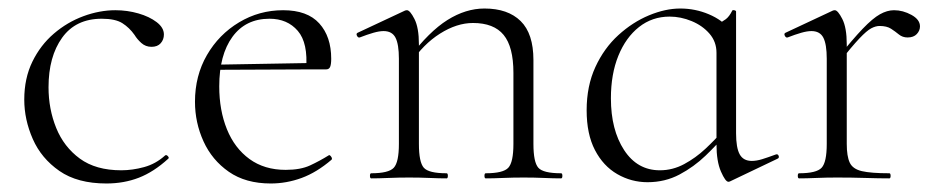

<svg xmlns="http://www.w3.org/2000/svg" viewBox="-20 -419 2211 451"><path d="M230 12Q162 12 119.5 -17.5Q77 -47 57 -92.5Q37 -138 37 -185Q37 -235 56 -274Q75 -313 106.5 -340Q138 -367 176 -381Q214 -395 251 -395Q279 -395 305 -387.5Q331 -380 348 -367Q365 -354 365 -338Q365 -326 357.5 -317.5Q350 -309 336 -309Q322 -309 312 -318Q302 -327 296 -337Q284 -354 267.5 -364.5Q251 -375 219 -375Q158 -375 126 -330.5Q94 -286 94 -214Q94 -163 112 -118.5Q130 -74 167.5 -46.5Q205 -19 265 -19Q291 -19 318.5 -26.5Q346 -34 368 -54Q371 -56 374.5 -52Q378 -48 375 -46Q341 -15 306 -1.5Q271 12 230 12Z M616 12Q557 12 517.5 -15.5Q478 -43 458 -87Q438 -131 438 -180Q438 -241 466 -289.5Q494 -338 541.5 -366.5Q589 -395 645 -395Q702 -395 730 -364Q758 -333 758 -281Q758 -268 755.5 -262Q753 -256 746 -256H699Q704 -318 679.5 -346.5Q655 -375 613 -375Q557 -375 526 -332.5Q495 -290 495 -216Q495 -160 513 -115.5Q531 -71 566 -45.5Q601 -20 651 -20Q686 -20 708.5 -30.5Q731 -41 752 -54Q754 -56 757.5 -51.5Q761 -47 759 -44Q724 -14 688.5 -1Q653 12 616 12ZM482 -255 481 -267 709 -271V-256Z M1121 0Q1118 0 1118 -6Q1118 -12 1121 -12Q1162 -12 1174 -25Q1186 -38 1186 -81V-248Q1186 -309 1163 -337Q1140 -365 1091 -365Q1053 -365 1013.5 -340Q974 -315 945 -271L941 -283Q988 -345 1031 -372Q1074 -399 1118 -399Q1173 -399 1203 -369.5Q1233 -340 1233 -278V-81Q1233 -38 1244.5 -25Q1256 -12 1298 -12Q1301 -12 1301 -6Q1301 0 1298 0Q1281 0 1258 -1Q1235 -2 1210 -2Q1185 -2 1161.5 -1Q1138 0 1121 0ZM852 0Q849 0 849 -6Q849 -12 852 -12Q893 -12 905 -25Q917 -38 917 -81V-281Q917 -315 909 -330.5Q901 -346 881 -346Q871 -346 857 -342Q843 -338 825 -331Q821 -330 818.5 -335Q816 -340 820 -342L931 -394Q933 -395 936 -395Q943 -395 953.5 -374.5Q964 -354 964 -315V-81Q964 -38 975.5 -25Q987 -12 1029 -12Q1032 -12 1032 -6Q1032 0 1029 0Q1012 0 989 -1Q966 -2 941 -2Q916 -2 892.5 -1Q869 0 852 0Z M1501 9Q1463 9 1430 -10Q1397 -29 1377.5 -66.5Q1358 -104 1358 -160Q1358 -217 1378.5 -261.5Q1399 -306 1432.5 -336.5Q1466 -367 1504.5 -383Q1543 -399 1578 -399Q1613 -399 1645 -385.5Q1677 -372 1695 -349L1663 -295Q1663 -321 1646.5 -340Q1630 -359 1604.5 -369.5Q1579 -380 1553 -380Q1512 -380 1481 -355.5Q1450 -331 1432.5 -288Q1415 -245 1415 -188Q1415 -114 1446 -66.5Q1477 -19 1530 -19Q1560 -19 1587 -33.5Q1614 -48 1637 -69.5Q1660 -91 1679 -113L1687 -106Q1665 -80 1637.5 -53.5Q1610 -27 1576 -9Q1542 9 1501 9ZM1691 8Q1684 8 1673.5 -16Q1663 -40 1663 -80V-361Q1677 -368 1685 -374Q1693 -380 1700 -394Q1701 -396 1705 -395Q1709 -394 1709 -392V-106Q1709 -72 1717.5 -56.5Q1726 -41 1746 -41Q1757 -41 1770 -45Q1783 -49 1802 -56Q1807 -58 1809 -53Q1811 -48 1806 -46L1695 7Q1693 8 1691 8Z M1950 -271 1946 -281Q1983 -327 2006.5 -351.5Q2030 -376 2047 -385.5Q2064 -395 2080 -395Q2101 -395 2121 -384Q2141 -373 2141 -357Q2141 -347 2133.5 -339Q2126 -331 2112 -331Q2100 -331 2091.5 -338Q2083 -345 2073 -351.5Q2063 -358 2046 -358Q2037 -358 2026.5 -352.5Q2016 -347 1998.5 -328.5Q1981 -310 1950 -271ZM1857 0Q1854 0 1854 -6Q1854 -12 1857 -12Q1898 -12 1910 -25Q1922 -38 1922 -81V-281Q1922 -315 1914 -330.5Q1906 -346 1886 -346Q1876 -346 1862 -342Q1848 -338 1830 -331Q1826 -330 1823.5 -335Q1821 -340 1825 -342L1936 -394Q1938 -395 1941 -395Q1948 -395 1958.5 -374.5Q1969 -354 1969 -315V-81Q1969 -52 1976 -37Q1983 -22 2004.5 -17Q2026 -12 2069 -12Q2072 -12 2072 -6Q2072 0 2069 0Q2045 0 2013 -1Q1981 -2 1946 -2Q1921 -2 1897.5 -1Q1874 0 1857 0Z"/></svg>

Font: Cormorant Infant Light Light
Style: Regular
Weight: 300
Version: Version 4.001